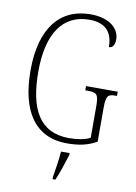

<svg xmlns="http://www.w3.org/2000/svg" viewBox="-101 -789 761 1074"><g transform="rotate(10 279.5 -251.5)"><path d="M320 10C389 10 439 -2 487 -29V-221C487 -291 498 -300 541 -300H549V-324H369V-300H384C434 -300 445 -291 445 -222V-44C418 -29 373 -21 325 -21C159 -21 92 -144 92 -358C92 -576 174 -693 324 -693C425 -693 457 -635 457 -561C477 -561 490 -576 490 -611C490 -666 440 -724 325 -724C151 -724 48 -596 48 -358C48 -128 135 10 320 10ZM275 208V221H291C309 181 331 113 344 71V61H295C291 111 283 160 275 208Z"/></g></svg>

Font: Noto Serif Armenian Condensed ExtraLight
Style: Regular
Weight: 200
Width: 3
Designer: Monotype Design Team
Foundry: Monotype Imaging Inc.
Version: Version 2.008